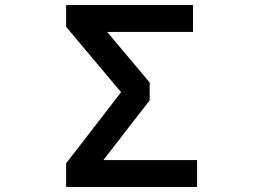

<svg xmlns="http://www.w3.org/2000/svg" viewBox="-20 -696 1040 758"><path d="M758 42H241V-51L458 -332L241 -590V-676H742V-570H403L571 -370V-300L388 -64H758Z"/></svg>

Font: NanumGothicCoding
Style: Bold
Weight: 700
Monospace: yes
Designer: Kwon Bruce; Nicolas Noh; Sung-woo Choi; Go-un Cha; Soo-hyun Park;
Foundry: NHN Corporation
Version: Version 2.000;PS 1;hotconv 1.0.49;makeotf.lib2.0.14853